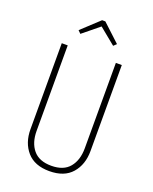

<svg xmlns="http://www.w3.org/2000/svg" viewBox="-162 -968 851 1067"><g transform="rotate(20 263.5 -434.5)"><path d="M165 -766.1 148.9 -782.2 252.9 -878.9H272L376 -782.2L358.9 -766.1L262.2 -845.2ZM440.9 -682.1V-173.8Q440.9 -93.3 396 -41.7Q351.1 9.8 263.2 9.8Q175.8 9.8 130.9 -41.7Q85.9 -93.3 85.9 -173.8V-682.1H121.1V-176.8Q121.1 -106.4 156.2 -64.2Q191.4 -22 263.2 -22Q335.9 -22 370.8 -64.5Q405.8 -106.9 405.8 -176.8V-682.1Z"/></g></svg>

Font: Fira Sans Compressed UltraLight
Style: Regular
Weight: 200
Width: 1
Designer: Carrois Corporate & Edenspiekermann AG
Foundry: Carrois Corporate GbR & Edenspiekermann AG
Version: Version 4.203;PS 004.203;hotconv 1.0.88;makeotf.lib2.5.64775